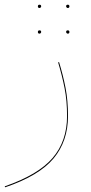

<svg xmlns="http://www.w3.org/2000/svg" viewBox="-36 -557 388 816"><path d="M-16 235Q126 186 187.5 114.5Q249 43 249 -64Q249 -129 238.5 -182Q228 -235 211 -292L215 -293Q232 -238 242.5 -184Q253 -130 253 -64Q253 43 191.5 116.5Q130 190 -14 239ZM125 -530Q125 -537 132 -537Q139 -537 139 -530Q139 -528 137 -525.5Q135 -523 132 -523Q125 -523 125 -530ZM245 -530Q245 -537 252 -537Q259 -537 259 -530Q259 -523 252 -523Q249 -523 247 -525.5Q245 -528 245 -530ZM125 -421Q125 -428 132 -428Q139 -428 139 -421Q139 -419 137 -416.5Q135 -414 132 -414Q125 -414 125 -421ZM245 -421Q245 -428 252 -428Q259 -428 259 -421Q259 -414 252 -414Q249 -414 247 -416.5Q245 -419 245 -421Z"/></svg>

Font: FiraGO Four
Style: Regular
Weight: 100
Designer: bBox Type
Foundry: bBox Type GmbH
Version: Version 1.001